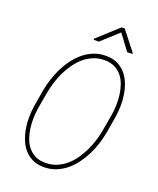

<svg xmlns="http://www.w3.org/2000/svg" viewBox="-165 -1005 917 1114"><g transform="rotate(20 293.5 -448.5)"><path d="M502 -788.1 501 -783.2 469.2 -782.7 397.9 -878.4 293.5 -783.7H261.7L262.2 -790.5L389.6 -906.7H409.2ZM516.6 -302.2Q510.3 -268.1 498.8 -231.4Q487.3 -194.8 470 -160.2Q452.6 -125.5 429.9 -94.7Q407.2 -64 378.9 -40.8Q350.6 -17.6 316.2 -3.9Q281.7 9.8 241.7 9.8Q201.2 9.8 171.4 -4.6Q141.6 -19 120.6 -43.2Q99.6 -67.4 87.2 -98.9Q74.7 -130.4 68.8 -165Q63 -199.7 63.5 -235.1Q64 -270.5 68.8 -302.2L86.9 -408.7Q93.3 -442.9 105 -479.5Q116.7 -516.1 133.8 -550.8Q150.9 -585.4 173.8 -616.2Q196.8 -647 225.3 -670.4Q253.9 -693.8 288.1 -707.3Q322.3 -720.7 362.8 -720.7Q403.3 -720.7 433.3 -706.3Q463.4 -691.9 484.1 -667.7Q504.9 -643.6 517.3 -612.1Q529.8 -580.6 535.4 -545.9Q541 -511.2 540.3 -475.8Q539.6 -440.4 534.7 -408.7ZM509.3 -409.7Q513.7 -437.5 514.9 -469.5Q516.1 -501.5 512.2 -533Q508.3 -564.5 498.3 -593.8Q488.3 -623 470.5 -645.3Q452.6 -667.5 426 -680.9Q399.4 -694.3 362.8 -694.3Q326.7 -694.3 295.7 -681.9Q264.6 -669.4 239 -647.9Q213.4 -626.5 192.9 -598.1Q172.4 -569.8 156.7 -538.3Q141.1 -506.8 130.6 -473.6Q120.1 -440.4 114.3 -409.7L95.2 -302.2Q90.8 -274.4 89.6 -242.4Q88.4 -210.4 92.3 -178.7Q96.2 -147 106.2 -117.7Q116.2 -88.4 134 -65.9Q151.9 -43.5 178.2 -30Q204.6 -16.6 241.7 -16.6Q278.3 -16.6 309.3 -29.1Q340.3 -41.5 366 -63Q391.6 -84.5 412.1 -112.8Q432.6 -141.1 448 -172.9Q463.4 -204.6 473.9 -237.8Q484.4 -271 490.2 -302.2Z"/></g></svg>

Font: TypoPRO Roboto Mono
Style: Italic
Weight: 250
Designer: Google
Version: Version 2.000986; 2015; ttfautohint (v1.3)